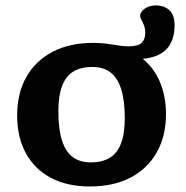

<svg xmlns="http://www.w3.org/2000/svg" viewBox="-20 -662 674 694"><path d="M308.5 -75Q348.5 -75 376 -91.2Q403.5 -107.5 417.2 -142.8Q431 -178 431 -234.5Q431 -298 418.2 -339Q405.5 -380 379.8 -400Q354 -420 313.5 -420Q273 -420 245.8 -403.8Q218.5 -387.5 204.8 -352.2Q191 -317 191 -260Q191 -197 203.5 -156Q216 -115 242 -95Q268 -75 308.5 -75ZM611 -570.5Q611 -514 580.8 -483.2Q550.5 -452.5 486.5 -448.5L487.5 -456Q535 -420.5 557.5 -367Q580 -313.5 580 -250Q580 -170 546.5 -111Q513 -52 451.5 -20Q390 12 305 12Q222.5 12 163.8 -19.2Q105 -50.5 73.5 -108.2Q42 -166 42 -244.5Q42 -325 75.2 -383.8Q108.5 -442.5 170.2 -474.8Q232 -507 317 -507Q344 -507 366.2 -504Q388.5 -501 407.5 -497.8Q426.5 -494.5 443.5 -494.5Q479 -494.5 492 -507.2Q505 -520 505 -542.5Q505 -558.5 500.5 -570.2Q496 -582 491.2 -590.2Q486.5 -598.5 486.5 -603Q486.5 -619.5 503.5 -631Q520.5 -642.5 543 -642.5Q572 -642.5 591.5 -625.8Q611 -609 611 -570.5Z"/></svg>

Font: Newsreader 9pt SemiBold
Style: Regular
Weight: 600
Designer: Hugues Gentile
Foundry: Production Type
Version: Version 1.003